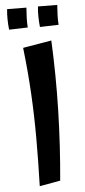

<svg xmlns="http://www.w3.org/2000/svg" viewBox="-63 -979 451 1023"><g transform="rotate(-5 163.0 -467.5)"><path d="M107 10Q111 -123 111 -243.5Q111 -364 104.5 -483Q98 -602 83 -732L236 -758Q245 -571 240 -382Q235 -193 218 -10ZM17 -835Q14 -861 13.5 -890.5Q13 -920 16 -945L119 -944Q117 -916 116 -890.5Q115 -865 117 -838ZM182 -835Q179 -861 178.5 -890.5Q178 -920 181 -945L284 -944Q282 -916 281 -890.5Q280 -865 282 -838Z"/></g></svg>

Font: Marhey
Style: Regular
Weight: 400
Designer: Nur Syamsi & Bustanul Arifin
Foundry: Namelatype
Version: Version 1.000; ttfautohint (v1.8.4.7-5d5b)